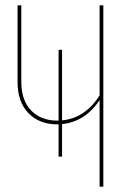

<svg xmlns="http://www.w3.org/2000/svg" viewBox="-20 -701 511 721"><path d="M368 -681V0H354V-325Q300 -244 213 -235V-113H200V-234H195Q128 -234 87 -276Q46 -318 46 -393V-681H60V-394Q60 -324 97 -286Q134 -248 196 -248H200V-514H213V-249Q257 -253 293 -277.5Q329 -302 354 -343V-681Z"/></svg>

Font: Fira Sans Compressed Hair
Style: Regular
Weight: 100
Width: 1
Designer: bBox Type GmbH & Carrois Corporate GbR & Edenspiekermann AG
Foundry: bBox Type GmbH & Carrois Corporate GbR & Edenspiekermann AG
Version: Version 4.301